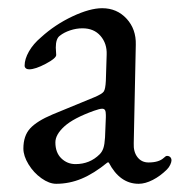

<svg xmlns="http://www.w3.org/2000/svg" viewBox="-20 -434 439 468"><path d="M37 0ZM37 -72Q37 -103 53.5 -121Q70 -139 108 -155L210 -197Q229 -205 233 -211Q237 -217 238 -237L240 -301Q241 -328 225 -346.5Q209 -365 181 -365Q166 -365 151 -360Q136 -355 126 -347Q116 -340 116 -318L117 -300Q117 -292 91.5 -278.5Q66 -265 51 -265Q46 -265 43 -267.5Q40 -270 40 -274Q40 -290 50.5 -308.5Q61 -327 80 -343Q114 -374 156.5 -394Q199 -414 229 -414Q265 -414 288.5 -388.5Q312 -363 311 -325L306 -85Q305 -64 315 -51Q325 -38 342 -38Q367 -38 379 -49Q384 -54 387 -54Q392 -54 395 -51Q398 -48 398 -43Q398 -39 395 -32.5Q392 -26 387 -21Q371 -5 352.5 4.5Q334 14 318 14Q272 14 245 -38H242Q209 -11 179 1.5Q149 14 117 14Q100 14 81 0.5Q62 -13 49.5 -33.5Q37 -54 37 -72ZM223 -58Q229 -64 232 -73Q235 -82 236 -99L238 -148V-154Q238 -162 236 -165.5Q234 -169 229 -169Q223 -169 209 -164Q159 -146 137 -126Q115 -106 115 -87Q115 -62 129.5 -48Q144 -34 164 -34Q199 -34 223 -58Z"/></svg>

Font: EB Garamond
Style: Regular
Weight: 400
Designer: Georg Duffner and Octavio Pardo
Foundry: Georg Duffner
Version: Version 1.000; ttfautohint (v1.6)